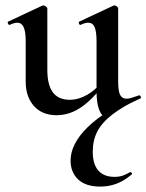

<svg xmlns="http://www.w3.org/2000/svg" viewBox="-20 -415 541 710"><path d="M189 11Q136 11 105.5 -23Q75 -57 75 -114V-263Q75 -298 67.5 -314.5Q60 -331 44 -331Q32 -331 16 -323Q12 -322 9.5 -328Q7 -334 10 -335L136 -394Q139 -395 141 -395Q145 -395 150 -391Q155 -387 155 -384V-157Q155 -101 175.5 -73.5Q196 -46 238 -46Q270 -46 302.5 -64.5Q335 -83 356 -113L362 -101Q324 -49 281 -19Q238 11 189 11ZM417 -384V-113Q417 -79 424 -64.5Q431 -50 448 -50Q456 -50 467 -53.5Q478 -57 493 -62Q497 -64 500 -58.5Q503 -53 499 -51L368 12Q366 13 364 13Q355 13 346 -11Q337 -35 337 -79V-263Q337 -298 330 -314.5Q323 -331 306 -331Q294 -331 278 -323Q274 -322 272 -328Q270 -334 273 -335L399 -394Q401 -395 403 -395Q408 -395 412.5 -391Q417 -387 417 -384ZM493 -62 499 -52Q435 -22 396 8Q357 38 340 71Q323 104 323 146Q323 192 343.5 215.5Q364 239 403 239Q423 239 436.5 233.5Q450 228 460 222Q463 220 466.5 224Q470 228 467 230Q439 254 410.5 264.5Q382 275 351 275Q297 275 269 248.5Q241 222 241 179Q241 117 304.5 55Q368 -7 493 -62Z"/></svg>

Font: Cormorant Garamond Light SemiBold
Style: Regular
Weight: 600
Version: Version 4.001